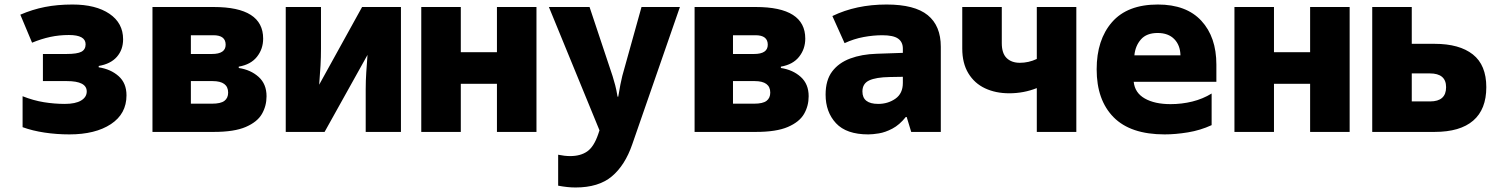

<svg xmlns="http://www.w3.org/2000/svg" viewBox="-20 -584 6640 850"><path d="M287 11Q231 11 177.5 3Q124 -5 80 -21V-158Q128 -139 174.5 -131.5Q221 -124 267 -124Q314 -124 339 -139Q364 -154 364 -179Q364 -225 276 -225H170V-345H274Q322 -345 340.5 -355Q359 -365 359 -388Q359 -429 285 -429Q242 -429 202.5 -420.5Q163 -412 122 -395L70 -519Q123 -542 178.5 -553Q234 -564 301 -564Q404 -564 464.5 -523Q525 -482 525 -410Q525 -364 497.5 -332.5Q470 -301 417 -292V-286Q470 -278 505 -247Q540 -216 540 -162Q540 -80 471 -34.5Q402 11 287 11Z M655 0V-553H926Q1145 -553 1145 -413Q1145 -367 1117.5 -332.5Q1090 -298 1037 -289V-283Q1090 -275 1125 -243.5Q1160 -212 1160 -158Q1160 -115 1139.5 -79.5Q1119 -44 1068 -22Q1017 0 927 0ZM825 -345H918Q979 -345 979 -386Q979 -428 925 -428H825ZM825 -125H919Q957 -125 973.5 -137.5Q990 -150 990 -174Q990 -225 921 -225H825Z M1245 0V-553H1401V-369Q1401 -330 1399 -294.5Q1397 -259 1393 -209L1583 -553H1755V0H1599V-189Q1599 -227 1601.5 -264Q1604 -301 1607 -341L1417 0Z M1845 0V-553H2020V-353H2180V-553H2355V0H2180V-213H2020V0Z M2528 246Q2510 246 2491 244Q2472 242 2451 238V101Q2480 107 2504 107Q2550 107 2579.5 86.5Q2609 66 2628 11L2634 -7L2410 -553H2590L2692 -247Q2698 -228 2703.5 -207Q2709 -186 2714 -156H2717Q2721 -182 2726.5 -209.5Q2732 -237 2735 -248L2820 -553H2990L2779 55Q2747 148 2688.5 197Q2630 246 2528 246Z M3055 0V-553H3326Q3545 -553 3545 -413Q3545 -367 3517.5 -332.5Q3490 -298 3437 -289V-283Q3490 -275 3525 -243.5Q3560 -212 3560 -158Q3560 -115 3539.5 -79.5Q3519 -44 3468 -22Q3417 0 3327 0ZM3225 -345H3318Q3379 -345 3379 -386Q3379 -428 3325 -428H3225ZM3225 -125H3319Q3357 -125 3373.5 -137.5Q3390 -150 3390 -174Q3390 -225 3321 -225H3225Z M3824 11Q3727 11 3681 -38.5Q3635 -88 3635 -165Q3635 -229 3664 -267.5Q3693 -306 3744 -325Q3795 -344 3861 -346L3977 -350V-369Q3977 -398 3956 -413Q3935 -428 3886 -428Q3846 -428 3803 -420Q3760 -412 3719 -393L3665 -513Q3770 -564 3905 -564Q4029 -564 4087 -517Q4145 -470 4145 -377V0H4014L3994 -66H3990Q3962 -31 3930.5 -14.5Q3899 2 3871 6.5Q3843 11 3824 11ZM3868 -124Q3911 -124 3944 -147Q3977 -170 3977 -217V-244L3919 -243Q3858 -242 3828 -228Q3798 -214 3798 -179Q3798 -124 3868 -124Z M4570 0V-194Q4512 -171 4448 -171Q4388 -171 4341 -193Q4294 -215 4267 -259.5Q4240 -304 4240 -369V-553H4415V-393Q4415 -348 4436.5 -327Q4458 -306 4495 -306Q4534 -306 4570 -323V-553H4745V0Z M5136 11Q4985 11 4910 -65Q4835 -141 4835 -277Q4835 -408 4903 -486Q4971 -564 5106 -564Q5232 -564 5298.5 -492Q5365 -420 5365 -298V-222H4999Q5004 -173 5048 -148Q5092 -123 5162 -123Q5212 -123 5258.5 -134.5Q5305 -146 5344 -170V-30Q5294 -7 5239 2Q5184 11 5136 11ZM5002 -339H5206Q5205 -384 5178.5 -411Q5152 -438 5105 -438Q5056 -438 5031 -409.5Q5006 -381 5002 -339Z M5445 0V-553H5620V-353H5780V-553H5955V0H5780V-213H5620V0Z M6055 0V-553H6230V-390H6331Q6441 -390 6500.5 -343Q6560 -296 6560 -198Q6560 -100 6502 -50Q6444 0 6331 0ZM6230 -135H6311Q6382 -135 6382 -198Q6382 -259 6310 -259H6230Z"/></svg>

Font: Noto Sans Mono Black
Style: Regular
Weight: 900
Designer: Monotype Design Team
Foundry: Monotype Imaging Inc.
Version: Version 2.014